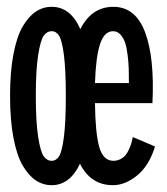

<svg xmlns="http://www.w3.org/2000/svg" viewBox="-20 -532 490 563"><path d="M131.5 11Q106 11 84.8 -3.2Q63.5 -17.5 46.2 -47.2Q29 -77 19.2 -129Q9.5 -181 9.5 -251Q9.5 -320.5 19.2 -372.2Q29 -424 46.2 -453.8Q63.5 -483.5 84.8 -497.8Q106 -512 131.5 -512Q187 -512 215.5 -446.5Q248.5 -512 312.5 -512Q377.5 -512 405.5 -437.2Q433.5 -362.5 427 -229.5H258.5Q259.5 -141.5 271 -101Q282.5 -60.5 312.5 -60.5Q323.5 -60.5 332.8 -65.2Q342 -70 347.8 -76.8Q353.5 -83.5 358.2 -94Q363 -104.5 365.2 -112.2Q367.5 -120 369.5 -130L434.5 -102.5Q417.5 -46.5 382.5 -17.8Q347.5 11 311 11Q246 11 214.5 -52Q185 11 131.5 11ZM131.5 -60.5Q145 -60.5 153.5 -74.2Q162 -88 167.5 -131.2Q173 -174.5 173 -251Q173 -327 167.5 -370Q162 -413 153.5 -426.8Q145 -440.5 131.5 -440.5Q117.5 -440.5 108 -427Q98.5 -413.5 91.8 -369.8Q85 -326 85 -251Q85 -175 91.8 -131.2Q98.5 -87.5 108 -74Q117.5 -60.5 131.5 -60.5ZM311.5 -440.5Q286 -440.5 273.5 -403Q261 -365.5 258.5 -288.5H358Q358 -313 357.5 -330.8Q357 -348.5 354.2 -370.8Q351.5 -393 346.8 -407Q342 -421 333 -430.8Q324 -440.5 311.5 -440.5Z"/></svg>

Font: League Mono Condensed
Style: Regular
Weight: 400
Width: 1
Designer: Tyler Finck
Foundry: The League of Moveable Type / Tyler Finck
Version: Version 2.210